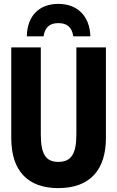

<svg xmlns="http://www.w3.org/2000/svg" viewBox="-20 -958 603 988"><path d="M280 -938C182 -938 120 -877 118 -771H204C212 -822 240 -839 280 -839C321 -839 350 -822 357 -771H445C442 -875 379 -938 280 -938ZM280 10C444 10 525 -85 525 -248V-714H373V-267C373 -165 346 -125 280 -125C217 -125 190 -163 190 -266V-714H38V-247C38 -80 122 10 280 10Z"/></svg>

Font: Noto Sans Mono SemiCondensed ExtraBold
Style: Regular
Weight: 800
Width: 4
Designer: Monotype Design Team
Foundry: Monotype Imaging Inc.
Version: Version 2.014